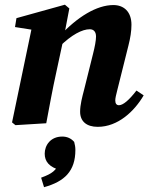

<svg xmlns="http://www.w3.org/2000/svg" viewBox="-20 -520 632 810"><path d="M45.1 8 175.1 0C188.8 -72.4 201.5 -142.9 217.3 -214.3L246.3 -349L249 -360.9L272.5 -484.4L253.8 -500.2L49.4 -443.4L43.3 -405.9L169.7 -386L116.6 -415L30.8 -3.6L45.1 8ZM392.3 15.1C477.8 15.1 547.1 -50.7 586.1 -117.6L555.6 -138C523.9 -96.6 498.8 -76.1 481.7 -76.1C471.9 -76.1 466.3 -83.1 466.3 -96.3C466.3 -106.3 469.9 -119.9 474.7 -139.3L521.9 -328.2C529.9 -359.7 534.6 -388.4 534.6 -415.4C534.6 -471.4 501.8 -498.7 458.4 -498.7C388.1 -498.7 306.4 -449.1 230.8 -367.2H224.8L230.8 -323C282.6 -374 327.1 -396.6 358.7 -396.6C374.2 -396.6 385.1 -387.1 385.1 -365.7C385.1 -349.3 380 -322 372 -290.9L334.7 -141.1C326.8 -110.8 318 -78.1 318 -48.6C318 -8.3 344.9 15.1 392.3 15.1ZM298 112.7C298 101 296.2 90.4 293 78.7C280.1 63.5 262.5 56.1 242.9 56.1C193 56.1 168.6 93 168.6 128.4C168.6 160.6 186.7 185.3 236.8 198.5L233.9 165.1C213 200.7 202.9 211.4 153.5 229.6L165.8 269.7C252.2 245.9 298 202 298 112.7Z"/></svg>

Font: Source Serif 4 Variable
Style: Italic
Weight: 400
Italic angle: -12°
Designer: Frank Grießhammer
Foundry: Adobe Systems Incorporated
Version: Version 4.004;hotconv 1.0.116;makeotfexe 2.5.65601